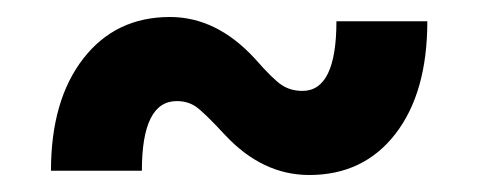

<svg xmlns="http://www.w3.org/2000/svg" viewBox="-20 -446 563 226"><path d="M344 -240Q289 -240 245 -287Q220 -314 210.5 -320.5Q201 -327 188 -327Q147 -327 147 -245H40Q40 -328 78 -377Q116 -426 180 -426Q235 -426 280 -377Q301 -353 311.5 -346Q322 -339 336 -339Q376 -339 376 -421H483Q483 -337 445.5 -288.5Q408 -240 344 -240Z"/></svg>

Font: Txt Sans
Style: Bold
Weight: 700
Designer: Open Source
Foundry: XRLN
Version: Version 1.0